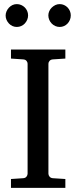

<svg xmlns="http://www.w3.org/2000/svg" viewBox="-20 -911 370 931"><path d="M33.2 0V-43L92.8 -46.9Q103.5 -47.9 108.6 -54.7Q113.8 -61.5 113.8 -68.8V-602.1Q113.8 -609.4 108.6 -615.7Q103.5 -622.1 92.8 -623L33.2 -627V-670.9H296.9V-627L235.8 -623Q225.6 -622.1 220.2 -615.7Q214.8 -609.4 214.8 -602.1V-68.8Q214.8 -61.5 220.2 -54.7Q225.6 -47.9 235.8 -46.9L296.9 -43V0ZM116.2 -836.4Q116.2 -825.2 111.8 -814.9Q107.4 -804.7 100.1 -796.9Q92.8 -789.1 82.8 -784.7Q72.8 -780.3 61.5 -780.3Q50.3 -780.3 40.5 -784.7Q30.8 -789.1 23.4 -796.9Q16.1 -804.7 11.7 -814.5Q7.3 -824.2 7.3 -835.4Q7.3 -846.2 11.7 -856.2Q16.1 -866.2 23.4 -874Q30.8 -881.8 40.5 -886.5Q50.3 -891.1 61.5 -891.1Q72.8 -891.1 82.8 -886.7Q92.8 -882.3 100.1 -875Q107.4 -867.7 111.8 -857.7Q116.2 -847.7 116.2 -836.4ZM323.2 -836.4Q323.2 -825.2 319.1 -814.9Q314.9 -804.7 307.6 -796.9Q300.3 -789.1 290.5 -784.7Q280.8 -780.3 269.5 -780.3Q258.3 -780.3 248.3 -784.7Q238.3 -789.1 230.7 -796.9Q223.1 -804.7 218.8 -814.9Q214.4 -825.2 214.4 -836.4Q214.4 -846.7 218.8 -856.7Q223.1 -866.7 231 -874.3Q238.8 -881.8 248.5 -886.5Q258.3 -891.1 269.5 -891.1Q280.8 -891.1 290.5 -886.7Q300.3 -882.3 307.6 -874.8Q314.9 -867.2 319.1 -857.2Q323.2 -847.2 323.2 -836.4Z"/></svg>

Font: BabelStone Ogham
Style: Regular
Weight: 400
Designer: Andrew West
Foundry: BabelStone
Version: Version 2.02 March 14, 2022